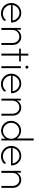

<svg xmlns="http://www.w3.org/2000/svg" viewBox="1602 -2310 715 3960"><g transform="rotate(90 1960.0 -329.5)"><path d="M256.9 8.3Q211.8 8.3 172.6 -8Q133.3 -24.3 103.8 -53.1Q74.3 -81.9 57.6 -120.8Q41 -159.7 41 -205.6Q41 -248.6 56.6 -285.8Q72.2 -322.9 100.3 -350.7Q128.5 -378.5 165.6 -394.1Q202.8 -409.7 244.4 -409.7Q300 -409.7 344.8 -383Q389.6 -356.2 416.3 -311.1Q443.1 -266 443.1 -211.1V-198.6H141Q126.4 -198.6 111.5 -199.3Q96.5 -200 81.9 -201.4Q82.6 -152.1 106.6 -113.5Q130.6 -75 169.8 -52.8Q209 -30.6 256.9 -30.6Q300.7 -30.6 337.5 -49.7Q374.3 -68.8 397.9 -102.1L409 -54.9Q380.6 -25.7 341.3 -8.7Q302.1 8.3 256.9 8.3ZM81.9 -229.9Q96.5 -231.9 111.5 -232.3Q126.4 -232.6 141 -232.6H347.2Q364.6 -232.6 377.4 -231.9Q390.3 -231.2 402.1 -229.9Q397.9 -270.8 375.7 -303.1Q353.5 -335.4 319.8 -354.2Q286.1 -372.9 244.4 -372.9Q203.5 -372.9 168.8 -354.2Q134 -335.4 111.1 -303.1Q88.2 -270.8 81.9 -229.9Z M556.2 0V-401.4H593.1V-315.3Q614.6 -360.4 654.9 -385.1Q695.1 -409.7 743.8 -409.7Q789.6 -409.7 826.4 -387.5Q863.2 -365.3 885.1 -325Q906.9 -284.7 906.9 -229.9V0H866.7V-223.6Q866.7 -291.7 829.2 -331.2Q791.7 -370.8 736.1 -370.8Q698.6 -370.8 666.7 -352.4Q634.7 -334 615.6 -301.4Q596.5 -268.8 596.5 -224.3V0Z M1085.4 0V-366.7H982.6V-401.4H1086.1V-555.6H1125.7V-401.4H1247.2V-366.7H1126.4V0Z M1344.4 0V-401.4H1384.7V0ZM1364.6 -495.1Q1356.2 -495.1 1349 -499.3Q1341.7 -503.5 1337.5 -510.4Q1333.3 -517.4 1333.3 -525.7Q1333.3 -534.7 1337.5 -541.7Q1341.7 -548.6 1349 -553.1Q1356.2 -557.6 1364.6 -557.6Q1373.6 -557.6 1380.6 -553.1Q1387.5 -548.6 1391.7 -541.7Q1395.8 -534.7 1395.8 -525.7Q1395.8 -517.4 1391.7 -510.4Q1387.5 -503.5 1380.6 -499.3Q1373.6 -495.1 1364.6 -495.1Z M1715.3 8.3Q1670.1 8.3 1630.9 -8Q1591.7 -24.3 1562.2 -53.1Q1532.6 -81.9 1516 -120.8Q1499.3 -159.7 1499.3 -205.6Q1499.3 -248.6 1514.9 -285.8Q1530.6 -322.9 1558.7 -350.7Q1586.8 -378.5 1624 -394.1Q1661.1 -409.7 1702.8 -409.7Q1758.3 -409.7 1803.1 -383Q1847.9 -356.2 1874.7 -311.1Q1901.4 -266 1901.4 -211.1V-198.6H1599.3Q1584.7 -198.6 1569.8 -199.3Q1554.9 -200 1540.3 -201.4Q1541 -152.1 1564.9 -113.5Q1588.9 -75 1628.1 -52.8Q1667.4 -30.6 1715.3 -30.6Q1759 -30.6 1795.8 -49.7Q1832.6 -68.8 1856.2 -102.1L1867.4 -54.9Q1838.9 -25.7 1799.7 -8.7Q1760.4 8.3 1715.3 8.3ZM1540.3 -229.9Q1554.9 -231.9 1569.8 -232.3Q1584.7 -232.6 1599.3 -232.6H1805.6Q1822.9 -232.6 1835.8 -231.9Q1848.6 -231.2 1860.4 -229.9Q1856.2 -270.8 1834 -303.1Q1811.8 -335.4 1778.1 -354.2Q1744.4 -372.9 1702.8 -372.9Q1661.8 -372.9 1627.1 -354.2Q1592.4 -335.4 1569.4 -303.1Q1546.5 -270.8 1540.3 -229.9Z M2014.6 0V-401.4H2051.4V-315.3Q2072.9 -360.4 2113.2 -385.1Q2153.5 -409.7 2202.1 -409.7Q2247.9 -409.7 2284.7 -387.5Q2321.5 -365.3 2343.4 -325Q2365.3 -284.7 2365.3 -229.9V0H2325V-223.6Q2325 -291.7 2287.5 -331.2Q2250 -370.8 2194.4 -370.8Q2156.9 -370.8 2125 -352.4Q2093.1 -334 2074 -301.4Q2054.9 -268.8 2054.9 -224.3V0Z M2672.9 5.6Q2631.2 5.6 2594.8 -10.4Q2558.3 -26.4 2530.6 -54.9Q2502.8 -83.3 2487.2 -120.5Q2471.5 -157.6 2471.5 -200.7Q2471.5 -243.8 2487.2 -280.9Q2502.8 -318.1 2530.6 -346.5Q2558.3 -375 2594.8 -391Q2631.2 -406.9 2672.9 -406.9Q2724.3 -406.9 2766.7 -383Q2809 -359 2835.4 -320.1V-666.7H2876.4V0H2838.9V-85.4Q2812.5 -45.1 2769.1 -19.8Q2725.7 5.6 2672.9 5.6ZM2677.1 -32.6Q2722.9 -32.6 2760.4 -55.2Q2797.9 -77.8 2820.1 -116Q2842.4 -154.2 2842.4 -200.7Q2842.4 -247.2 2820.1 -285.4Q2797.9 -323.6 2760.4 -346.2Q2722.9 -368.8 2677.1 -368.8Q2631.2 -368.8 2593.8 -346.2Q2556.2 -323.6 2534 -285.4Q2511.8 -247.2 2511.8 -200.7Q2511.8 -154.2 2534 -116Q2556.2 -77.8 2593.8 -55.2Q2631.2 -32.6 2677.1 -32.6Z M3204.9 8.3Q3159.7 8.3 3120.5 -8Q3081.2 -24.3 3051.7 -53.1Q3022.2 -81.9 3005.6 -120.8Q2988.9 -159.7 2988.9 -205.6Q2988.9 -248.6 3004.5 -285.8Q3020.1 -322.9 3048.3 -350.7Q3076.4 -378.5 3113.5 -394.1Q3150.7 -409.7 3192.4 -409.7Q3247.9 -409.7 3292.7 -383Q3337.5 -356.2 3364.2 -311.1Q3391 -266 3391 -211.1V-198.6H3088.9Q3074.3 -198.6 3059.4 -199.3Q3044.4 -200 3029.9 -201.4Q3030.6 -152.1 3054.5 -113.5Q3078.5 -75 3117.7 -52.8Q3156.9 -30.6 3204.9 -30.6Q3248.6 -30.6 3285.4 -49.7Q3322.2 -68.8 3345.8 -102.1L3356.9 -54.9Q3328.5 -25.7 3289.2 -8.7Q3250 8.3 3204.9 8.3ZM3029.9 -229.9Q3044.4 -231.9 3059.4 -232.3Q3074.3 -232.6 3088.9 -232.6H3295.1Q3312.5 -232.6 3325.3 -231.9Q3338.2 -231.2 3350 -229.9Q3345.8 -270.8 3323.6 -303.1Q3301.4 -335.4 3267.7 -354.2Q3234 -372.9 3192.4 -372.9Q3151.4 -372.9 3116.7 -354.2Q3081.9 -335.4 3059 -303.1Q3036.1 -270.8 3029.9 -229.9Z M3504.2 0V-401.4H3541V-315.3Q3562.5 -360.4 3602.8 -385.1Q3643.1 -409.7 3691.7 -409.7Q3737.5 -409.7 3774.3 -387.5Q3811.1 -365.3 3833 -325Q3854.9 -284.7 3854.9 -229.9V0H3814.6V-223.6Q3814.6 -291.7 3777.1 -331.2Q3739.6 -370.8 3684 -370.8Q3646.5 -370.8 3614.6 -352.4Q3582.6 -334 3563.5 -301.4Q3544.4 -268.8 3544.4 -224.3V0Z"/></g></svg>

Font: Afacad Flux ExtraLight
Style: Regular
Weight: 250
Designer: Kristian Moeller
Foundry: Dicotype
Version: Version 1.100